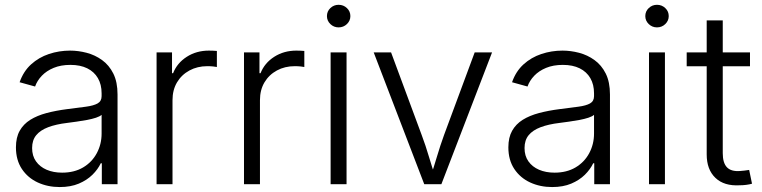

<svg xmlns="http://www.w3.org/2000/svg" viewBox="-20 -756 3126 788"><path d="M225.1 11.7Q175.8 11.7 135 -7.1Q94.2 -25.9 69.8 -62.5Q45.4 -99.1 45.4 -151.4Q45.4 -191.9 60.8 -219.2Q76.2 -246.6 104.2 -264.2Q132.3 -281.7 170.9 -292Q209.5 -302.2 255.4 -308.1Q301.3 -314 332.8 -318.1Q364.3 -322.3 380.6 -331.5Q397 -340.8 397 -361.3V-373Q397 -409.2 381.8 -435.3Q366.7 -461.4 338.1 -475.6Q309.6 -489.7 269 -489.7Q230 -489.7 200.4 -477.5Q170.9 -465.3 151.6 -445.1Q132.3 -424.8 124 -400.9L60.5 -418.5Q76.2 -463.4 107.7 -491.9Q139.2 -520.5 180.9 -534.4Q222.7 -548.3 267.6 -548.3Q301.3 -548.3 335.7 -539.3Q370.1 -530.3 398.9 -509.5Q427.7 -488.8 445.1 -454.1Q462.4 -419.4 462.4 -368.2V0H397.9V-85.9H393.6Q381.8 -61 359.4 -38.8Q336.9 -16.6 303.5 -2.4Q270 11.7 225.1 11.7ZM234.9 -47.4Q284.7 -47.4 321 -68.8Q357.4 -90.3 377.2 -127.2Q397 -164.1 397 -208V-284.7Q390.1 -278.3 374 -272.9Q357.9 -267.6 337.2 -263.7Q316.4 -259.8 294.7 -256.8Q272.9 -253.9 255.4 -251.5Q210 -246.1 177.7 -233.9Q145.5 -221.7 128.7 -201.2Q111.8 -180.7 111.8 -148.4Q111.8 -116.2 127.7 -93.8Q143.6 -71.3 171.4 -59.3Q199.2 -47.4 234.9 -47.4Z M622.6 0V-541H686V-455.6H690.4Q707 -497.6 746.6 -522.9Q786.1 -548.3 837.4 -548.3Q845.7 -548.3 854.7 -547.9Q863.8 -547.4 870.1 -546.9V-481Q866.2 -481.9 855.2 -483.2Q844.2 -484.4 831.1 -484.4Q790 -484.4 757.6 -466.8Q725.1 -449.2 706.5 -418Q688 -386.7 688 -345.2V0Z M981.4 0V-541H1044.9V-455.6H1049.3Q1065.9 -497.6 1105.5 -522.9Q1145 -548.3 1196.3 -548.3Q1204.6 -548.3 1213.6 -547.9Q1222.7 -547.4 1229 -546.9V-481Q1225.1 -481.9 1214.1 -483.2Q1203.1 -484.4 1189.9 -484.4Q1148.9 -484.4 1116.5 -466.8Q1084 -449.2 1065.4 -418Q1046.9 -386.7 1046.9 -345.2V0Z M1336.9 0V-541H1402.3V0ZM1369.6 -643.6Q1350.1 -643.6 1335.9 -657.2Q1321.8 -670.9 1321.8 -689.9Q1321.8 -709.5 1335.9 -722.9Q1350.1 -736.3 1369.6 -736.3Q1389.6 -736.3 1403.8 -722.9Q1418 -709.5 1418 -689.9Q1418 -670.9 1403.8 -657.2Q1389.6 -643.6 1369.6 -643.6Z M1721.2 0 1513.7 -541H1585L1710.4 -202.6Q1727.1 -158.2 1740.2 -113.5Q1753.4 -68.8 1768.1 -26.4H1745.6Q1760.3 -68.8 1773.4 -113.5Q1786.6 -158.2 1802.7 -202.6L1928.2 -541H1999.5L1791.5 0Z M2246.1 11.7Q2196.8 11.7 2156 -7.1Q2115.2 -25.9 2090.8 -62.5Q2066.4 -99.1 2066.4 -151.4Q2066.4 -191.9 2081.8 -219.2Q2097.2 -246.6 2125.2 -264.2Q2153.3 -281.7 2191.9 -292Q2230.5 -302.2 2276.4 -308.1Q2322.3 -314 2353.8 -318.1Q2385.3 -322.3 2401.6 -331.5Q2418 -340.8 2418 -361.3V-373Q2418 -409.2 2402.8 -435.3Q2387.7 -461.4 2359.1 -475.6Q2330.6 -489.7 2290 -489.7Q2251 -489.7 2221.4 -477.5Q2191.9 -465.3 2172.6 -445.1Q2153.3 -424.8 2145 -400.9L2081.5 -418.5Q2097.2 -463.4 2128.7 -491.9Q2160.2 -520.5 2201.9 -534.4Q2243.7 -548.3 2288.6 -548.3Q2322.3 -548.3 2356.7 -539.3Q2391.1 -530.3 2419.9 -509.5Q2448.7 -488.8 2466.1 -454.1Q2483.4 -419.4 2483.4 -368.2V0H2418.9V-85.9H2414.6Q2402.8 -61 2380.4 -38.8Q2357.9 -16.6 2324.5 -2.4Q2291 11.7 2246.1 11.7ZM2255.9 -47.4Q2305.7 -47.4 2342 -68.8Q2378.4 -90.3 2398.2 -127.2Q2418 -164.1 2418 -208V-284.7Q2411.1 -278.3 2395 -272.9Q2378.9 -267.6 2358.2 -263.7Q2337.4 -259.8 2315.7 -256.8Q2293.9 -253.9 2276.4 -251.5Q2231 -246.1 2198.7 -233.9Q2166.5 -221.7 2149.7 -201.2Q2132.8 -180.7 2132.8 -148.4Q2132.8 -116.2 2148.7 -93.8Q2164.6 -71.3 2192.4 -59.3Q2220.2 -47.4 2255.9 -47.4Z M2643.6 0V-541H2709V0ZM2676.3 -643.6Q2656.7 -643.6 2642.6 -657.2Q2628.4 -670.9 2628.4 -689.9Q2628.4 -709.5 2642.6 -722.9Q2656.7 -736.3 2676.3 -736.3Q2696.3 -736.3 2710.4 -722.9Q2724.6 -709.5 2724.6 -689.9Q2724.6 -670.9 2710.4 -657.2Q2696.3 -643.6 2676.3 -643.6Z M3058.1 -541V-483.9H2798.3V-541ZM2880.4 -672.4H2946.3V-127Q2946.3 -87.4 2963.6 -69.3Q2981 -51.3 3017.6 -54.2Q3025.4 -54.7 3035.6 -55.9Q3045.9 -57.1 3054.7 -58.6L3066.4 -2Q3055.7 1 3042.5 2.7Q3029.3 4.4 3016.6 4.4Q2952.1 8.3 2916.3 -25.9Q2880.4 -60.1 2880.4 -122.1Z"/></svg>

Font: Inter 17pt Light
Style: Regular
Weight: 300
Version: Version 4.001;git-66647c0bb